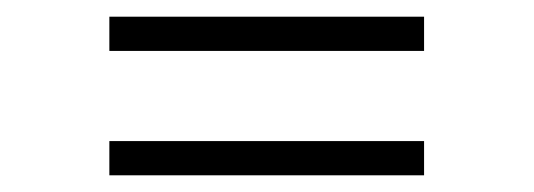

<svg xmlns="http://www.w3.org/2000/svg" viewBox="-20 -473 640 230"><path d="M111 -263V-304H488V-263ZM111 -412V-453H488V-412Z"/></svg>

Font: Red Hat Display
Style: Regular
Weight: 300
Designer: Pentagram, MCKL
Foundry: Pentagram, MCKL
Version: Version 1.023